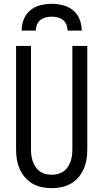

<svg xmlns="http://www.w3.org/2000/svg" viewBox="-20 -975 540 1003"><path d="M250 8Q224 8 198 2.5Q172 -3 149.5 -16Q127 -29 110 -49Q93 -69 82.5 -93Q72 -117 68 -143Q64 -169 64 -195V-735H142V-195Q142 -179 144 -162.5Q146 -146 151.5 -131Q157 -116 166 -102.5Q175 -89 188.5 -79.5Q202 -70 218 -66Q234 -62 250 -62Q266 -62 282 -66Q298 -70 311.5 -79.5Q325 -89 334 -102.5Q343 -116 348.5 -131Q354 -146 356 -162.5Q358 -179 358 -195V-735H436V-195Q436 -169 432 -143Q428 -117 417.5 -93Q407 -69 390 -49Q373 -29 350.5 -16Q328 -3 302 2.5Q276 8 250 8ZM93 -815Q93 -845 104 -873.5Q115 -902 138 -921Q161 -940 190.5 -947.5Q220 -955 250 -955Q280 -955 309.5 -947.5Q339 -940 362 -921Q385 -902 396 -873.5Q407 -845 407 -815H333Q333 -831 327 -846Q321 -861 309 -870.5Q297 -880 281.5 -884Q266 -888 250 -888Q234 -888 218.5 -884Q203 -880 191 -870.5Q179 -861 173 -846Q167 -831 167 -815Z"/></svg>

Font: Iosevka www.saffi
Style: Regular
Weight: 400
Monospace: yes
Designer: Belleve Invis
Foundry: Belleve Invis
Version: Version 22.0.2; ttfautohint (v1.8.3)